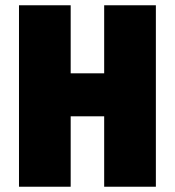

<svg xmlns="http://www.w3.org/2000/svg" viewBox="-20 -708 662 728"><path d="M52 0V-688H248V-430H375V-688H571V0H375V-267H248V0Z"/></svg>

Font: Archivo Condensed Black
Style: Regular
Weight: 900
Width: 3
Designer: Hector Gatti
Foundry: Omnibus-Type
Version: Version 2.001